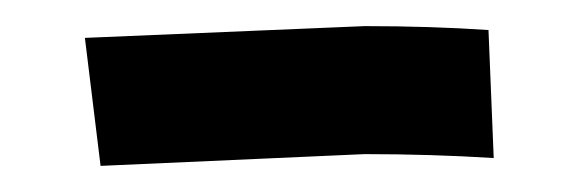

<svg xmlns="http://www.w3.org/2000/svg" viewBox="-20 -664 443 147"><path d="M45 -635 259 -644Q310 -644 354 -641L358 -543Q310 -546 259 -546L57 -537Z"/></svg>

Font: Boogaloo
Style: Regular
Weight: 400
Designer: John Vargas Beltran
Foundry: John Vargas Beltran
Version: Version 1.002